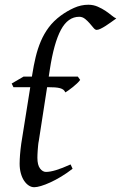

<svg xmlns="http://www.w3.org/2000/svg" viewBox="-20 -762 506 802"><path d="M314.9 -428.2Q310.1 -421.4 301.5 -413.3Q293 -405.3 283.7 -397.9Q274.4 -390.6 265.9 -384.5Q257.3 -378.4 252.9 -376Q250 -382.8 244.9 -387Q239.7 -391.1 231 -393.6Q222.2 -396 209.2 -397Q196.3 -397.9 178.2 -397.9H176.8L142.1 -173.8Q140.1 -164.6 139.2 -154.1Q138.2 -143.6 137.5 -134Q136.7 -124.5 136.5 -116.2Q136.2 -107.9 136.2 -103Q136.2 -72.8 147.2 -58.3Q158.2 -43.9 171.9 -43.9Q189 -43.9 213.6 -51.3Q238.3 -58.6 274.9 -75.2L283.2 -57.1Q259.3 -38.6 235.4 -24.2Q211.4 -9.8 189.9 0Q168.5 9.8 151.1 14.9Q133.8 20 123 20Q110.8 20 99.9 12.7Q88.9 5.4 80.3 -7.6Q71.8 -20.5 66.9 -38.6Q62 -56.6 62 -78.1Q62 -87.4 62.5 -96.7Q63 -106 63.7 -116Q64.5 -126 65.7 -137.2Q66.9 -148.4 68.8 -162.1L106.4 -397.9H36.1L28.8 -413.1L78.1 -441.9H113.3L114.7 -450.7Q120.6 -488.8 128.9 -523.4Q137.2 -558.1 150.4 -589.4Q163.6 -620.6 183.6 -647.5Q203.6 -674.3 233.9 -696.8Q259.8 -715.8 289.1 -729Q318.4 -742.2 349.1 -742.2Q370.1 -742.2 388.4 -734.1Q406.7 -726.1 421.4 -716.1Q436 -706.1 447.3 -696.8Q458.5 -687.5 465.8 -685.1Q455.6 -677.7 443.8 -669.2Q432.1 -660.6 420.9 -653.6Q409.7 -646.5 399.9 -641.8Q390.1 -637.2 383.8 -637.2Q377.4 -637.2 370.4 -645.8Q363.3 -654.3 354.5 -664.6Q345.7 -674.8 335 -683.3Q324.2 -691.9 311 -691.9Q263.7 -691.9 234.4 -637.2Q205.1 -582.5 188 -470.7L183.6 -441.9H305.2Z"/></svg>

Font: Gentium Plus Phon
Style: Italic
Weight: 400
Italic angle: -8°
Designer: J. Victor Gaultney, Annie Olsen, Iska Routamaa, Becca Hirsbrunner
Foundry: SIL International
Version: Version 5.000